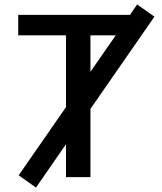

<svg xmlns="http://www.w3.org/2000/svg" viewBox="-20 -797 727 864"><path d="M277 -148 142 47 64 -8 277 -315V-638H62V-730H565L597 -777L675 -722L387 -307V0H277ZM387 -474 501 -638H387Z"/></svg>

Font: M PLUS 1p Medium
Style: Regular
Weight: 500
Version: Version 1.062